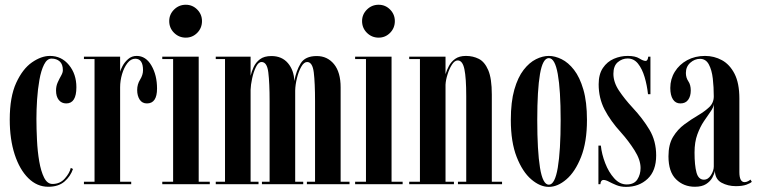

<svg xmlns="http://www.w3.org/2000/svg" viewBox="-20 -756 3112 788"><path d="M178 10.5Q132 10.5 96.2 -24.8Q60.5 -60 40.2 -122.2Q20 -184.5 20 -265Q20 -358.5 46.5 -416Q73 -473.5 111.2 -500Q149.5 -526.5 185 -526.5Q232.5 -526.5 263 -489.2Q293.5 -452 293.5 -398Q293.5 -331.5 252 -331.5Q232.5 -331.5 221.2 -345.8Q210 -360 210 -384.5Q210 -403 217 -418.2Q224 -433.5 231 -445.8Q238 -458 238 -468Q238 -492.5 225 -504Q212 -515.5 191.5 -515.5Q173 -515.5 160.8 -491Q148.5 -466.5 141.8 -428.2Q135 -390 132.2 -347.5Q129.5 -305 129.5 -268.5Q129.5 -228 131.8 -181.5Q134 -135 141 -94Q148 -53 161 -27Q174 -1 195.5 -1Q226.5 -1 246.2 -23.5Q266 -46 270.5 -67L279.5 -62.5Q269.5 -32.5 244.8 -11Q220 10.5 178 10.5Z M324.5 0V-10H368V-513.5H324.5V-523.5H473V-461.5Q474.5 -469 482.8 -484.8Q491 -500.5 505.8 -513.5Q520.5 -526.5 541 -526.5Q578.5 -526.5 601.5 -487Q624.5 -447.5 624.5 -392.5Q624.5 -331.5 583 -331.5Q563.5 -331.5 553.2 -347.2Q543 -363 543 -386.5Q543 -410 555 -429.2Q567 -448.5 567 -468Q567 -515 535 -515Q517 -515 503 -497Q489 -479 481 -452Q473 -425 473 -397.5V-10H518.5V0Z M742.5 -601.5Q714.5 -601.5 694.5 -621.2Q674.5 -641 674.5 -669.5Q674.5 -697 694.5 -716.8Q714.5 -736.5 742.5 -736.5Q770 -736.5 789.5 -716.8Q809 -697 809 -669.5Q809 -641 789.5 -621.2Q770 -601.5 742.5 -601.5ZM646 0V-10H690.5V-513.5H646V-523.5H795.5V-10H841V0Z M865.5 0V-10H903.5V-513.5H865.5V-523.5H1008.5V-445Q1012.5 -462 1021 -480.8Q1029.5 -499.5 1046.8 -512.8Q1064 -526 1094 -526Q1137 -526 1161.8 -496.8Q1186.5 -467.5 1188 -423.5Q1195.5 -465.5 1214 -495.8Q1232.5 -526 1280 -526Q1323.5 -526 1350.8 -492.8Q1378 -459.5 1378 -397.5V-10H1414.5V0H1239.5V-10H1273V-340Q1273 -416 1267.8 -458.8Q1262.5 -501.5 1240.5 -501.5Q1227.5 -501.5 1216.5 -482.2Q1205.5 -463 1198.8 -435.5Q1192 -408 1191.5 -384.5V-10H1224.5V0H1055V-10H1086.5V-340Q1086.5 -416 1081.2 -458.8Q1076 -501.5 1053.5 -501.5Q1040.5 -501.5 1030.5 -481.2Q1020.5 -461 1014.8 -434Q1009 -407 1008.5 -387.5V-10H1041V0Z M1534 -601.5Q1506 -601.5 1486 -621.2Q1466 -641 1466 -669.5Q1466 -697 1486 -716.8Q1506 -736.5 1534 -736.5Q1561.5 -736.5 1581 -716.8Q1600.5 -697 1600.5 -669.5Q1600.5 -641 1581 -621.2Q1561.5 -601.5 1534 -601.5ZM1437.5 0V-10H1482V-513.5H1437.5V-523.5H1587V-10H1632.5V0Z M1659.5 0V-10H1703.5V-513.5H1659.5V-523.5H1808.5V-451.5Q1813.5 -468 1822.5 -485.2Q1831.5 -502.5 1848.2 -514.5Q1865 -526.5 1892.5 -526.5Q1921 -526.5 1945 -514.5Q1969 -502.5 1983.8 -468.2Q1998.5 -434 1998.5 -368V-10H2040.5V0H1859.5V-10H1893.5V-361Q1893.5 -436 1886 -472Q1878.5 -508 1858.5 -508Q1846 -508 1835 -491Q1824 -474 1816.8 -450.8Q1809.5 -427.5 1808.5 -408.5V-10H1843V0Z M2232.5 11Q2196.5 11 2160.5 -19.8Q2124.5 -50.5 2100.5 -111.8Q2076.5 -173 2076.5 -263.5Q2076.5 -338 2091 -388.5Q2105.5 -439 2129 -469.2Q2152.5 -499.5 2179.8 -513Q2207 -526.5 2232.5 -526.5Q2257.5 -526.5 2285 -513Q2312.5 -499.5 2336 -469.2Q2359.5 -439 2374.2 -388.5Q2389 -338 2389 -263.5Q2389 -173 2364.8 -111.8Q2340.5 -50.5 2304.5 -19.8Q2268.5 11 2232.5 11ZM2232.5 2Q2257.5 2 2269.2 -67.8Q2281 -137.5 2281 -263.5Q2281 -387 2269.2 -452.2Q2257.5 -517.5 2232.5 -517.5Q2207.5 -517.5 2196.2 -452.2Q2185 -387 2185 -263.5Q2185 -137.5 2196.2 -67.8Q2207.5 2 2232.5 2Z M2549.5 11Q2527.5 11 2509.8 3.8Q2492 -3.5 2479 -10.5Q2466 -17.5 2456.5 -17.5Q2445.5 -17.5 2444 0H2436V-158.5H2446Q2449.5 -123.5 2463.8 -86.5Q2478 -49.5 2500.8 -24.2Q2523.5 1 2552 1Q2582.5 1 2595.8 -19.5Q2609 -40 2609 -66.5Q2609 -100 2584.2 -139Q2559.5 -178 2528.5 -212.5Q2485.5 -259.5 2461.2 -306.5Q2437 -353.5 2437 -410Q2437 -451.5 2454.5 -477.2Q2472 -503 2499.5 -514.8Q2527 -526.5 2556 -526.5Q2587.5 -526.5 2603.8 -516.2Q2620 -506 2630 -506Q2638.5 -506 2640.5 -523.5H2649.5V-369.5H2639.5Q2635.5 -406.5 2625.5 -440Q2615.5 -473.5 2598.5 -494.8Q2581.5 -516 2556 -516Q2533.5 -516 2515.5 -500.8Q2497.5 -485.5 2497.5 -453Q2497.5 -418.5 2520.5 -384Q2543.5 -349.5 2576 -314.5Q2618 -269.5 2645.5 -223.5Q2673 -177.5 2673 -118Q2673 -55 2637.8 -22Q2602.5 11 2549.5 11Z M2832 10.5Q2786 10.5 2754.8 -20Q2723.5 -50.5 2723.5 -114.5Q2723.5 -163 2742.2 -194Q2761 -225 2788.8 -245.5Q2816.5 -266 2844.2 -282.2Q2872 -298.5 2890.8 -316.2Q2909.5 -334 2909.5 -360.5Q2909.5 -398 2905.5 -433.2Q2901.5 -468.5 2889.2 -491.5Q2877 -514.5 2853 -514.5Q2831 -514.5 2813 -498.5Q2795 -482.5 2795 -456.5Q2795 -437 2805 -422.5Q2815 -408 2815 -384.5Q2815 -361 2804.2 -346.2Q2793.5 -331.5 2772.5 -331.5Q2752.5 -331.5 2741.8 -348.2Q2731 -365 2731 -395Q2731 -431.5 2749.5 -461.5Q2768 -491.5 2800.2 -509Q2832.5 -526.5 2873.5 -526.5Q2911 -526.5 2943 -509Q2975 -491.5 2994.8 -453Q3014.5 -414.5 3014.5 -351.5V-50Q3014.5 -8.5 3036 -8.5Q3042.5 -8.5 3049.5 -12Q3056.5 -15.5 3060 -19L3065.5 -10Q3061 -4.5 3044 1.8Q3027 8 3000 8Q2967.5 8 2941.2 -6.2Q2915 -20.5 2914 -55Q2912 -42.5 2903.5 -27Q2895 -11.5 2877.8 -0.5Q2860.5 10.5 2832 10.5ZM2869.5 -18.5Q2886 -18.5 2897.8 -37Q2909.5 -55.5 2909.5 -72.5V-329Q2908.5 -315 2896.2 -298Q2884 -281 2868.8 -258.2Q2853.5 -235.5 2842 -204.2Q2830.5 -173 2830.5 -130Q2830.5 -77.5 2838.5 -48Q2846.5 -18.5 2869.5 -18.5Z"/></svg>

Font: Imbue 100pt SemiBold
Style: Regular
Weight: 600
Designer: Tyler Finck
Foundry: Etcetera Type Company
Version: Version 1.102; ttfautohint (v1.8.3)